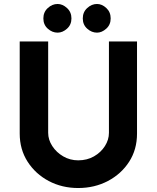

<svg xmlns="http://www.w3.org/2000/svg" viewBox="-20 -947 796 975"><path d="M224.6 -272.5Q224.6 -237.3 245.6 -205.1Q266.6 -172.9 301.3 -152.8Q335.9 -132.8 377 -132.8Q421.9 -132.8 457 -152.8Q492.2 -172.9 512.7 -205.1Q533.2 -237.3 533.2 -272.5V-736.3H675.8V-268.6Q675.8 -187.5 635.7 -125.5Q595.7 -63.5 527.8 -27.8Q460 7.8 377 7.8Q294.9 7.8 227.5 -27.8Q160.2 -63.5 120.1 -126Q80.1 -188.5 80.1 -268.6V-736.3H224.6ZM200.2 -853.5Q200.2 -885.7 222.7 -906.2Q245.1 -926.8 272.5 -926.8Q297.9 -926.8 320.3 -906.2Q342.8 -885.7 342.8 -853.5Q342.8 -821.3 320.3 -801.3Q297.9 -781.2 272.5 -781.2Q245.1 -781.2 222.7 -801.3Q200.2 -821.3 200.2 -853.5ZM400.4 -853.5Q400.4 -885.7 422.9 -906.2Q445.3 -926.8 472.7 -926.8Q498 -926.8 520 -906.2Q542 -885.7 542 -853.5Q542 -821.3 519.5 -801.3Q497.1 -781.2 472.7 -781.2Q445.3 -781.2 422.9 -801.3Q400.4 -821.3 400.4 -853.5Z"/></svg>

Font: Josefin Sans CFJ
Style: Bold
Weight: 700
Designer: Santiago Orozco
Foundry: Typemade
Version: Version 2.001